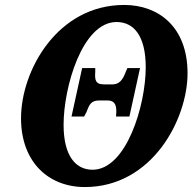

<svg xmlns="http://www.w3.org/2000/svg" viewBox="-20 -745 792 776"><path d="M323 11C595 11 738 -263 738 -449C738 -636 621 -725 482 -725C212 -725 65 -460 65 -267C65 -91 175 11 323 11ZM354 -59C287 -59 237 -113 237 -241C237 -391 312 -656 451 -656C521 -656 569 -600 569 -473C569 -320 491 -59 354 -59ZM269 -274H320L329 -291C341 -322 347 -339 382 -339H415C445 -339 451 -318 450 -291L449 -274H503L546 -470H495L488 -454C476 -422 462 -404 435 -404H399C364 -404 363 -425 365 -455V-470H312Z"/></svg>

Font: Noto Serif SemiCondensed Extra
Style: Italic
Weight: 800
Width: 4
Italic angle: -12°
Designer: Monotype Design Team
Foundry: Monotype Imaging Inc.
Version: Version 1.901